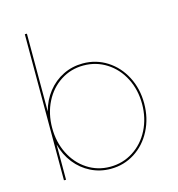

<svg xmlns="http://www.w3.org/2000/svg" viewBox="-105 -788 820 885"><g transform="rotate(-15 305.0 -346.0)"><path d="M103 -168V0H93V-697H103V-326Q116.5 -377 147.2 -416Q178 -455 221.5 -476.5Q265 -498 316 -498Q379 -498 430.8 -465Q482.5 -432 512.2 -374.8Q542 -317.5 542 -247Q542 -176.5 512.2 -118.8Q482.5 -61 430.8 -28Q379 5 316 5Q265 5 221.5 -16.8Q178 -38.5 147.2 -77.5Q116.5 -116.5 103 -168ZM316 -5Q376.5 -5 426 -36.8Q475.5 -68.5 503.8 -124Q532 -179.5 532 -247Q532 -314.5 503.8 -369.8Q475.5 -425 426 -456.5Q376.5 -488 316 -488Q256 -488 207.2 -456.5Q158.5 -425 130.8 -370Q103 -315 103 -247Q103 -179 130.8 -123.8Q158.5 -68.5 207.2 -36.8Q256 -5 316 -5Z"/></g></svg>

Font: HK Grotesk Thin
Style: Regular
Weight: 100
Designer: Alfredo Marco Pradil
Foundry: Hanken Design Co.
Version: Version 3.001